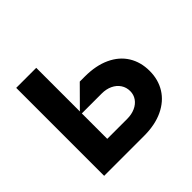

<svg xmlns="http://www.w3.org/2000/svg" viewBox="-138 -694 842 842"><g transform="rotate(-45 283.0 -272.5)"><path d="M61.1 0V-545.5H185.4V-274.9L277.7 -367.9H308.9Q377.5 -367.9 426.8 -345Q476.2 -322.1 502 -280.5Q527.7 -239 527.7 -183.9Q527.7 -130 501.8 -88.4Q475.9 -46.9 426.5 -23.4Q377.1 0 308.9 0ZM308.9 -105.1Q336.6 -105.1 358.5 -114.9Q380.3 -124.6 392.6 -142.2Q404.8 -159.8 404.8 -181.8Q404.8 -205.3 392.6 -223.7Q380.3 -242.2 358.5 -252.5Q336.6 -262.8 308.9 -262.8H185.4V-105.1Z"/></g></svg>

Font: Riot Sans
Style: Bold
Weight: 600
Designer: Rasmus Andersson
Foundry: rsms
Version: Version 4.001